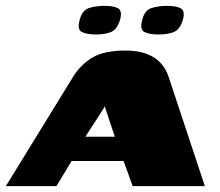

<svg xmlns="http://www.w3.org/2000/svg" viewBox="-55 -637 753 657"><path d="M487 -519Q456 -519 439 -527.5Q422 -536 432 -570Q440 -602 463.5 -609.5Q487 -617 518 -617Q548 -617 563.5 -608.5Q579 -600 571 -570Q561 -536 540 -527.5Q519 -519 487 -519ZM273 -519Q242 -519 225 -527.5Q208 -536 218 -570Q226 -602 249.5 -609.5Q273 -617 304 -617Q334 -617 349 -608.5Q364 -600 356 -570Q346 -536 325 -527.5Q304 -519 273 -519ZM-35 0 195 -374Q221 -416 261 -440Q301 -464 375 -464Q433 -464 470 -441.5Q507 -419 522 -374L646 0H399L368 -86H190L138 0ZM237 -169H338L306 -265Q305 -268 304.5 -271Q304 -274 304 -274Q304 -274 302.5 -271Q301 -268 299 -265Z"/></svg>

Font: Genos Thin Black
Style: Italic
Weight: 900
Italic angle: -8°
Version: Version 1.010